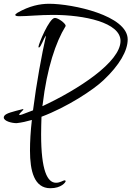

<svg xmlns="http://www.w3.org/2000/svg" viewBox="-97 -804 697 1018"><path d="M170 194C229 194 251 162 251 157C251 154 249 152 246 152C238 152 223 165 200 165C154 165 121 100 121 -91C121 -122 122 -154 123 -185C259 -236 399 -328 452 -379C537 -459 580 -535 580 -595C580 -722 287 -784 164 -784C115 -784 59 -773 -5 -736C-12 -731 -16 -728 -16 -725C-16 -720 -9 -718 6 -718C49 -718 113 -725 184 -725C349 -725 542 -685 542 -587C542 -474 315 -328 128 -241C128 -244 128 -247 129 -249C152 -444 199 -581 250 -664C251 -665 251 -666 251 -668C251 -679 213 -709 194 -709C164 -709 107 -570 107 -556C107 -553 108 -552 109 -552C120 -552 134 -602 147 -615C125 -519 96 -361 78 -219C58 -211 39 -204 20 -197C14 -195 10 -194 8 -194C6 -194 5 -195 5 -196C5 -199 9 -204 16 -211C23 -218 27 -222 27 -225C27 -225 26 -226 25 -226C25 -226 23 -225 22 -225C24 -225 -45 -210 -63 -199C-72 -194 -77 -188 -77 -181C-77 -162 -35 -151 -9 -151C18 -154 44 -160 72 -168C65 -108 62 -53 62 -6C62 102 84 194 170 194Z"/></svg>

Font: Comforter
Style: Regular
Weight: 400
Designer: Robert E. Leuschke
Foundry: Robert E. Leuschke
Version: Version 1.013; ttfautohint (v1.8.3)